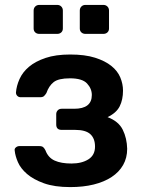

<svg xmlns="http://www.w3.org/2000/svg" viewBox="-20 -752 575 782"><path d="M328 -614Q318 -614 311.5 -620Q305 -626 305 -636V-709Q305 -719 311.5 -725.5Q318 -732 328 -732H401Q411 -732 417.5 -725.5Q424 -719 424 -709V-636Q424 -626 417.5 -620Q411 -614 401 -614ZM140 -614Q130 -614 123.5 -620Q117 -626 117 -636V-709Q117 -719 123.5 -725.5Q130 -732 140 -732H213Q223 -732 229.5 -725.5Q236 -719 236 -709V-636Q236 -626 229.5 -620Q223 -614 213 -614ZM266 10Q202 10 159 -5.5Q116 -21 90 -43.5Q64 -66 53 -91.5Q42 -117 40 -138Q38 -146 44.5 -151.5Q51 -157 59 -157H140Q151 -157 156 -152.5Q161 -148 165 -140Q176 -110 202.5 -98Q229 -86 271 -86Q313 -86 340 -103Q367 -120 367 -155Q367 -188 348 -205.5Q329 -223 286 -223H231Q209 -223 209 -245V-287Q209 -296 215 -302.5Q221 -309 231 -309H282Q354 -309 354 -365Q354 -391 334.5 -412Q315 -433 265 -433Q218 -433 198.5 -417.5Q179 -402 169 -373Q164 -365 159 -360.5Q154 -356 143 -356H64Q56 -356 50.5 -361.5Q45 -367 45 -375Q47 -402 59.5 -430Q72 -458 98 -480Q124 -502 165.5 -516Q207 -530 266 -530Q326 -530 367 -517Q408 -504 433.5 -483.5Q459 -463 470 -436.5Q481 -410 481 -383Q481 -346 467.5 -319Q454 -292 418 -275Q463 -258 480 -223.5Q497 -189 498 -146Q498 -109 481.5 -80Q465 -51 434.5 -31Q404 -11 361.5 -0.5Q319 10 266 10Z"/></svg>

Font: Fz Rubik Med
Style: Regular
Weight: 500
Designer: Hubert and Fischer
Foundry: Hubert and Fischer
Version: Vit hóa bi FontZin.com